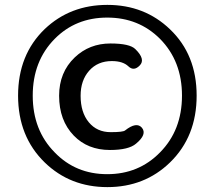

<svg xmlns="http://www.w3.org/2000/svg" viewBox="-20 -755 879 786"><path d="M163 -90Q54 -196 54 -363.5Q54 -531 163 -636Q267 -735 419.5 -735Q572 -735 676 -635Q785 -531 785 -363.5Q785 -196 676 -90Q572 11 419.5 11Q267 11 163 -90ZM635 -131Q725 -222 725 -363.5Q725 -505 635 -596Q548 -683 419 -683Q290 -683 204 -596Q114 -505 114 -363.5Q114 -222 204 -131Q290 -42 419 -42Q548 -42 635 -131ZM430 -141Q339 -141 282 -200Q222 -262 222 -363Q222 -459 286 -520Q346 -577 432 -577Q511 -577 534 -554Q577 -512 552 -487Q528 -462 505.5 -483.5Q483 -505 438 -505Q380 -505 345 -465.5Q310 -426 310 -363Q310 -295 343.5 -254.5Q377 -214 433 -214Q484 -214 492 -221Q539 -258 561 -232Q583 -205 537 -167Q507 -141 430 -141Z"/></svg>

Font: Resource Han Rounded CN Medium
Style: Regular
Weight: 500
Designer: Cyano Hao (round all glyphs); Ryoko NISHIZUKA 西塚涼子 (kana, bopomofo & ideographs); Paul D. Hunt (Latin, Greek & Cyrillic)
Foundry: Cyano Hao
Version: 0.990